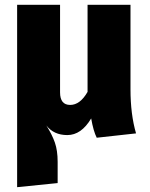

<svg xmlns="http://www.w3.org/2000/svg" viewBox="-20 -553 620 796"><path d="M51 223V-533H229V-170Q229 -118 271 -118Q312 -118 343 -172V-533H521V-183Q521 -79 544 0L381 18Q367 -10 358 -62Q317 7 259 7Q203 7 172 -33Q196 5 207.5 38Q219 71 219 118V206Z"/></svg>

Font: Trujillo ExtraBold
Style: Regular
Weight: 800
Designer: Fira Sans original fonts by bBox Type GmbH, Carrois Corporate GbR, & Edenspiekermann AG / Changes by Cristiano Sobral
Foundry: Fira Sans original fonts by bBox Type GmbH, Carrois Corporate GbR, & Edenspiekermann AG / Changes by Cristiano Sobral
Version: Version 4.301;July 28, 2020;FontCreator 13.0.0.2655 64-bit